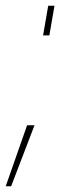

<svg xmlns="http://www.w3.org/2000/svg" viewBox="-27 -543 211 673"><path d="M124 -419 142 -523H164L146 -419ZM-7 110 68 -104H94L12 110Z"/></svg>

Font: Tomorrow Thin
Style: Italic
Weight: 250
Italic angle: -10°
Designer: Tony de Marco, Monica Rizzolli
Foundry: Just in Type
Version: Version 2.002